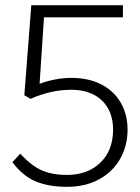

<svg xmlns="http://www.w3.org/2000/svg" viewBox="-20 -700 541 742"><path d="M473 -199Q473 -137 444.5 -86.5Q416 -36 363 -7Q310 22 239 22Q169 22 119 1.5Q69 -19 28 -73L58 -106Q102 -59 142 -41.5Q182 -24 239 -24Q319 -24 368 -71.5Q417 -119 417 -199Q417 -270 374 -311.5Q331 -353 255 -353Q177 -353 98 -318L74 -332L101 -680H455V-633H150L133 -376Q158 -386 191 -392.5Q224 -399 255 -399Q323 -399 372 -373.5Q421 -348 447 -302.5Q473 -257 473 -199Z"/></svg>

Font: Martel Sans ExtraLight
Style: Regular
Weight: 275
Designer: Dan Reynolds and Mathieu Réguer
Foundry: Dan Reynolds and Mathieu Réguer
Version: Version 1.002; ttfautohint (v1.1) -l 5 -r 5 -G 72 -x 0 -D la